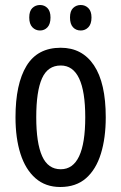

<svg xmlns="http://www.w3.org/2000/svg" viewBox="-20 -738 485 768"><path d="M403 -269Q403 -186 383.5 -123Q364 -60 324 -25Q284 10 221 10Q162 10 122 -25Q82 -60 62 -122.5Q42 -185 42 -269Q42 -402 86 -474.5Q130 -547 223 -547Q309 -547 356 -476.5Q403 -406 403 -269ZM125 -269Q125 -166 148.5 -113.5Q172 -61 223 -61Q321 -61 321 -269Q321 -476 223 -476Q171 -476 148 -424.5Q125 -373 125 -269ZM97 -668Q97 -694 109.5 -706Q122 -718 140 -718Q158 -718 170 -705.5Q182 -693 182 -668Q182 -642 170 -629Q158 -616 140 -616Q122 -616 109.5 -629Q97 -642 97 -668ZM260 -668Q260 -694 272.5 -706Q285 -718 303 -718Q321 -718 333.5 -705.5Q346 -693 346 -668Q346 -642 333.5 -629Q321 -616 303 -616Q284 -616 272 -629Q260 -642 260 -668Z"/></svg>

Font: Noto Sans Khmer ExtraCondensed
Style: Regular
Weight: 400
Width: 2
Designer: Danh Hong and the Monotype Design Team
Foundry: Monotype Imaging Inc.
Version: Version 2.004; ttfautohint (v1.8.4.7-5d5b)